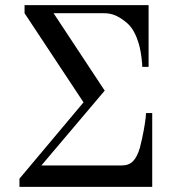

<svg xmlns="http://www.w3.org/2000/svg" viewBox="-20 -732 680 752"><path d="M56.2 0V-32.2L307.1 -331.1L76.2 -680.2V-711.9H562V-470.2H537.1Q537.1 -474.1 536.9 -480.7Q536.6 -487.3 534.2 -506.8Q531.7 -526.4 527.8 -544.4Q523.9 -562.5 515.1 -585Q506.3 -607.4 494.1 -624Q480.5 -642.6 451.2 -661.4Q421.9 -680.2 388.2 -680.2H189.9L390.1 -377L142.1 -84H457Q484.4 -84 500.7 -100.3Q517.1 -116.7 527.8 -152.8Q537.1 -189 543.2 -222.9Q549.3 -256.8 550.8 -272.9L551.8 -289.1H576.2V0Z"/></svg>

Font: Flanker Steampunk
Style: Regular
Weight: 400
Designer: Alexey Kryukov, Leonardo Di Lena
Foundry: Alexey Kryukov, Leonardo Di Lena
Version: 1.210